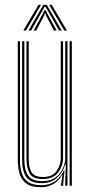

<svg xmlns="http://www.w3.org/2000/svg" viewBox="-20 -771 376 797"><path d="M150.2 6.2Q109 6.2 88.4 -9.9Q67.8 -26 60.8 -51.6Q53.8 -77.2 53.8 -106V-600H62.8V-107.2Q62.8 -79.8 69.2 -55.8Q75.8 -31.8 95 -17Q114.2 -2.2 152.2 -2.2Q184.5 -2.2 208.5 -18.6Q232.5 -35 245 -64.2H248L242.5 -9.2V0H233.2V-5.2L239.8 -45H237.8Q225 -21.5 202.2 -7.6Q179.5 6.2 150.2 6.2ZM269 0V-600H278.2V0ZM157.8 -28Q115.2 -28 102.6 -51.8Q90 -75.5 90 -109.5V-600H99.2V-110Q99.2 -77.8 110.5 -57Q121.8 -36.2 158.8 -36.2Q197.5 -36.2 214.9 -61.1Q232.2 -86 232.2 -114.5V-600H241.8V-114.8Q241.8 -84 221.9 -56Q202 -28 157.8 -28ZM154 -10.8Q107.8 -10.8 89.8 -35.2Q71.8 -59.8 71.8 -107.5V-600H81V-108.2Q81 -64.8 97.1 -41.9Q113.2 -19 156.5 -19Q189 -19 209.9 -34.2Q230.8 -49.5 240.8 -71.9Q250.8 -94.2 250.8 -115.5V-600H260V0H250.8V-22.2L253.5 -87.8H250.5Q242.2 -56.5 217.2 -33.5Q192.2 -10.5 154 -10.8ZM76.8 -644.2 139.8 -751H150.5L87.8 -644.2ZM98.2 -644.2 160 -751H174.2L236.2 -644.2H225L177.2 -728.8L169.2 -742.5H165.2L157.2 -728.8L109.2 -644.2ZM246.8 -644.2 184 -751H194.8L257.8 -644.2ZM119.5 -644.2 157.8 -714.5 164.5 -728.5H170L176.5 -714.5L215.2 -644.2H204L170.5 -707.5L168.5 -715.5H166L164 -707.5L130.5 -644.2Z"/></svg>

Font: Big Shoulders Inline Display Light
Style: Regular
Weight: 300
Designer: Patric King
Foundry: XO Type Co
Version: Version 1.000